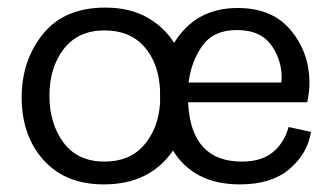

<svg xmlns="http://www.w3.org/2000/svg" viewBox="-20 -475 873 505"><path d="M798 -128Q789 -71 741.5 -30.5Q694 10 611 10Q490 10 435 -79Q374 10 253 10Q152 10 94.5 -54Q37 -118 37 -219Q37 -316 93 -385.5Q149 -455 257 -455Q321 -455 366.5 -429.5Q412 -404 438 -362Q494 -454 605 -454Q696 -454 744.5 -396Q793 -338 794 -259Q794 -233 788 -206H475V-201Q484 -50 616 -50Q668 -50 698 -75Q728 -100 739 -141ZM720 -258Q725 -308 696.5 -352Q668 -396 603 -396Q542 -396 512.5 -355Q483 -314 476 -258ZM401 -237Q398 -308 360 -351.5Q322 -395 255 -395Q185 -395 147.5 -346Q110 -297 110 -223Q110 -150 147 -100Q184 -50 255 -50Q321 -50 358.5 -93Q396 -136 401 -203Z"/></svg>

Font: Zilla Slab
Style: Regular
Weight: 400
Designer: Typotheque.com
Foundry: Typotheque type foundry
Version: Version 1.1; 2017; ttfautohint (v1.6)